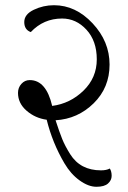

<svg xmlns="http://www.w3.org/2000/svg" viewBox="-20 -669 489 736"><path d="M401 -23Q408 -12 408 5Q408 22 394 34.5Q380 47 349.5 47Q319 47 285 22.5Q251 -2 227 -43Q181 -121 159 -210Q115 -216 82 -244.5Q49 -273 49 -313Q49 -333 62 -347.5Q75 -362 94 -362Q157 -362 180 -263Q249 -272 300 -321.5Q351 -371 351 -441.5Q351 -512 311.5 -555Q272 -598 218 -598Q147 -598 98 -546Q73 -555 73 -584.5Q73 -614 109.5 -631.5Q146 -649 187 -649Q270 -649 335 -579.5Q400 -510 400 -421.5Q400 -333 339 -273Q278 -213 193 -208Q208 -162 218.5 -136Q229 -110 249 -78Q288 -16 367 -16Q388 -16 401 -23Z"/></svg>

Font: Laila Light
Style: Regular
Weight: 300
Designer: Hitesh Malaviya
Foundry: Indian Type Foundry
Version: Version 1.302;PS 1.0;hotconv 1.0.78;makeotf.lib2.5.61930; tt